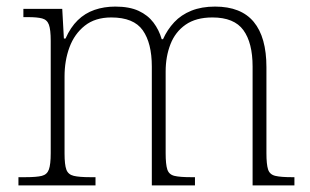

<svg xmlns="http://www.w3.org/2000/svg" viewBox="-20 -563 942 583"><path d="M36 0V-25H57Q91 -25 107 -29Q123 -33 128.5 -48.5Q134 -64 134 -98V-439Q134 -473 128.5 -488Q123 -503 108 -507Q93 -511 65 -511H51V-536H169L174 -446H179Q194 -480 216 -501.5Q238 -523 267 -533Q296 -543 330 -543Q373 -543 401 -530Q429 -517 446 -494.5Q463 -472 471 -444H475Q488 -473 509 -495.5Q530 -518 561 -530.5Q592 -543 633 -543Q712 -543 750.5 -496.5Q789 -450 789 -359V-98Q789 -64 794 -48.5Q799 -33 816 -29Q833 -25 866 -25H874V0H747V-361Q747 -433 719 -471.5Q691 -510 625 -510Q575 -510 543.5 -488Q512 -466 497.5 -428.5Q483 -391 483 -346V-98Q483 -64 488 -48.5Q493 -33 509.5 -29Q526 -25 560 -25H572V0H441V-361Q441 -432 413.5 -471Q386 -510 318 -510Q269 -510 237.5 -485Q206 -460 191 -419.5Q176 -379 176 -331V-97Q176 -63 181.5 -48Q187 -33 204 -29Q221 -25 254 -25H270V0Z"/></svg>

Font: Noto Serif Kannada ExtraLight
Style: Regular
Weight: 250
Version: Version 2.003